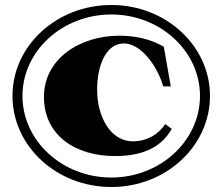

<svg xmlns="http://www.w3.org/2000/svg" viewBox="-20 -736 891 769"><path d="M426 13C644 13 821 -150 821 -352C821 -553 644 -716 426 -716C207 -716 30 -553 30 -352C30 -150 207 13 426 13ZM426 -25C230 -25 70 -171 70 -352C70 -532 230 -678 426 -678C621 -678 781 -532 781 -352C781 -171 621 -25 426 -25ZM440 -111C541 -111 622 -139 668 -220L642 -239C614 -197 568 -170 512 -170C424 -170 369 -266 369 -377C369 -471 403 -562 476 -562C540 -562 606 -482 634 -390H664L636 -549C583 -580 520 -593 458 -593C299 -593 156 -500 156 -348C156 -193 283 -111 440 -111Z"/></svg>

Font: Sprat Black
Style: Regular
Weight: 900
Designer: Ethan Nakache
Foundry: Collletttivo
Version: Version 2.000;Glyphs 3.2 (3217)